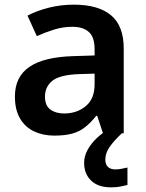

<svg xmlns="http://www.w3.org/2000/svg" viewBox="-20 -572 628 824"><path d="M297 -552Q402 -552 456.5 -506.5Q511 -461 511 -364V0H422L397 -75H393Q370 -46 345.5 -26.5Q321 -7 289.5 1.5Q258 10 213 10Q165 10 126.5 -8Q88 -26 66 -63.5Q44 -101 44 -158Q44 -242 105.5 -284.5Q167 -327 292 -331L386 -334V-361Q386 -413 361 -435Q336 -457 291 -457Q250 -457 212 -445Q174 -433 138 -417L98 -505Q138 -526 189.5 -539Q241 -552 297 -552ZM320 -254Q237 -251 205 -225.5Q173 -200 173 -157Q173 -119 196 -102Q219 -85 255 -85Q310 -85 348 -116.5Q386 -148 386 -210V-256ZM432 113Q432 134 443.5 144.5Q455 155 474 155Q490 155 503.5 152Q517 149 527 147V222Q511 226 494.5 229Q478 232 456 232Q401 232 371 203Q341 174 341 127Q341 98 356 71Q371 44 394 22Q417 0 444 -16L503 0Q469 32 450.5 58.5Q432 85 432 113Z"/></svg>

Font: Noto Sans Armenian SemiBold
Style: Regular
Weight: 600
Designer: Monotype Design Team
Foundry: Monotype Imaging Inc.
Version: Version 2.007